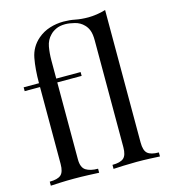

<svg xmlns="http://www.w3.org/2000/svg" viewBox="-115 -876 852 967"><g transform="rotate(-15 310.5 -392.0)"><path d="M523 -784V-93Q523 -51 540.5 -36Q558 -21 599 -21V0Q582 -1 547.5 -2.5Q513 -4 478 -4Q444 -4 409 -2.5Q374 -1 357 0V-21Q398 -21 415.5 -36Q433 -51 433 -93V-650Q433 -682 426 -701Q419 -720 406 -733Q387 -753 359 -760Q331 -767 310 -767Q281 -767 261.5 -757.5Q242 -748 231 -736Q208 -713 202 -679.5Q196 -646 196 -608V-514H323V-494H196V-93Q196 -50 219 -35.5Q242 -21 282 -21V0Q262 -1 225.5 -2.5Q189 -4 151 -4Q114 -4 80.5 -2.5Q47 -1 30 0V-21Q71 -21 88.5 -36Q106 -51 106 -93V-494H26V-514H106Q106 -588 116.5 -643.5Q127 -699 170 -736Q198 -760 233 -771Q268 -782 305 -782Q336 -782 366 -776Q396 -770 433 -770Q452 -770 476.5 -773.5Q501 -777 523 -784Z"/></g></svg>

Font: Playfair Display
Style: Regular
Weight: 400
Designer: Claus Eggers Sørensen
Foundry: Claus Eggers Sørensen
Version: Version 1.203